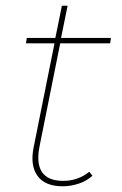

<svg xmlns="http://www.w3.org/2000/svg" viewBox="-20 -650 428 673"><path d="M200 3Q138 3 111.5 -33.5Q85 -70 98 -134L171 -498H71L74 -517H174L197 -630H217L194 -517H369L366 -498H191L119 -139Q94 -16 202 -16Q253 -16 293 -48L304 -34Q283 -15 255 -6Q227 3 200 3Z"/></svg>

Font: Montserrat Thin
Style: Italic
Weight: 100
Italic angle: -11.3°
Designer: Julieta Ulanovsky
Foundry: Julieta Ulanovsky
Version: Version 9.000; ttfautohint (v1.8.4.7-5d5b)